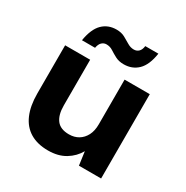

<svg xmlns="http://www.w3.org/2000/svg" viewBox="-164 -842 958 990"><g transform="rotate(30 314.5 -346.5)"><path d="M254 12Q191 12 147.5 -14Q104 -40 82 -91Q60 -142 60 -215V-502H209V-230Q209 -174 232 -144Q255 -114 306 -114Q338 -114 362 -128.5Q386 -143 400 -170Q414 -197 414 -236V-502H564V0H432L421 -80Q398 -39 356 -13.5Q314 12 254 12ZM370 -568Q341 -568 320 -579Q299 -590 281.5 -601.5Q264 -613 243 -613Q227 -613 215.5 -602Q204 -591 200 -568H122Q134 -640 167 -672.5Q200 -705 250 -705Q279 -705 300 -693.5Q321 -682 339 -671Q357 -660 377 -660Q394 -660 405.5 -671Q417 -682 420 -705H498Q487 -633 453.5 -600.5Q420 -568 370 -568Z"/></g></svg>

Font: DM Sans 16pt Black
Style: Regular
Weight: 900
Version: Version 4.004;gftools[0.9.30]